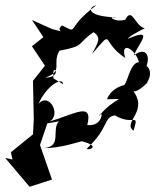

<svg xmlns="http://www.w3.org/2000/svg" viewBox="-54 -527 598 739"><path d="M172 -388 167 -406 69 -450 113 -384 69 -349 119 -274 73 -216 76 -68 73 -10 -12 59 -6 87 -34 81 60 192 146 164 100 31 128 -52 173 -60C143 -31 185 36 119 42C171 47 274 11 262 17C346 39 272 56 282 43C366 -35 343 -75 388 -83C461 -40 482 -98 460 -24C414 -57 527 -101 451 -186C461 -145 541 -238 511 -209C549 -260 488 -316 483 -228C540 -296 514 -357 461 -313C479 -361 544 -423 439 -378C438 -385 490 -412 503 -418C463 -429 455 -502 428 -451C384 -439 355 -469 395 -460C284 -463 279 -497 317 -507C192 -414 254 -395 185 -429C151 -405 225 -398 125 -420ZM152 -225C142 -296 195 -230 120 -228C193 -254 144 -281 175 -332C278 -351 239 -358 306 -403C339 -382 321 -360 300 -319C389 -421 330 -368 428 -304C407 -371 466 -341 481 -288C443 -285 438 -199 418 -196C494 -205 383 -215 358 -145C445 -146 388 -157 326 -79C344 -118 346 -37 282 -46C305 -137 234 -88 136 -59C183 -83 136 -175 94 -127C124 -196 187 -234 189 -203Z"/></svg>

Font: Charger Distortion
Style: 2It
Weight: 400
Designer: Jasper
Foundry: Cannot Into Space Fonts
Version: Version 0.98